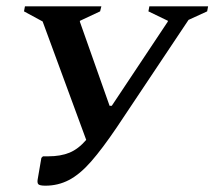

<svg xmlns="http://www.w3.org/2000/svg" viewBox="-20 -580 679 608"><path d="M350 -177Q304 -109 268.5 -68.5Q233 -28 198.5 -10Q164 8 124 8Q105 8 101 3Q97 -2 100 -16L111 -80L116 -85H133Q172 -85 200 -96.5Q228 -108 253 -137L115 -512L56 -544L59 -560H301L297 -544L233 -514V-511L327 -245H334L511 -511L512 -514L450 -544L453 -560H639L636 -544L577 -517Z"/></svg>

Font: Spectral SC SemiBold
Style: Italic
Weight: 600
Italic angle: -10°
Designer: Jean-Baptiste Levee
Foundry: Production Type
Version: Version 2.001